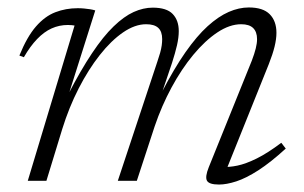

<svg xmlns="http://www.w3.org/2000/svg" viewBox="-20 -485 815 515"><path d="M583.5 -20.5 575.5 -37.5Q594 -36 616.8 -40.8Q639.5 -45.5 668.8 -60Q698 -74.5 734.5 -102L746.5 -86.5Q706 -49.5 673 -28.2Q640 -7 613.8 1.5Q587.5 10 567.5 10Q541 10 535.2 -0.2Q529.5 -10.5 540 -36.5L655.5 -322.5Q662.5 -341 666 -355Q669.5 -369 669.5 -380Q669.5 -399.5 659 -409.8Q648.5 -420 627 -420Q596 -420 563 -398Q530 -376 498.5 -338Q467 -300 440.2 -250.5Q413.5 -201 395 -146.5L347 0H296L402 -319.5Q406.5 -332.5 409.5 -343.2Q412.5 -354 413.8 -363.2Q415 -372.5 415 -380Q415 -400.5 404.5 -410.2Q394 -420 372 -420Q342 -420 310 -398Q278 -376 247.5 -337.2Q217 -298.5 191 -247.8Q165 -197 147 -139L104.5 0H54.5L180 -416.5Q177 -417 172.5 -417.5Q168 -418 162 -418Q139 -418 118.5 -408.8Q98 -399.5 79.5 -380.2Q61 -361 44 -331.5L32 -336Q52.5 -386.5 76.5 -414Q100.5 -441.5 128.5 -452.2Q156.5 -463 188.5 -463Q197 -463 205.5 -462.2Q214 -461.5 221.8 -460.2Q229.5 -459 235.5 -457L164 -231H162.5Q196.5 -297 226.8 -342.2Q257 -387.5 284.8 -414.2Q312.5 -441 338.5 -452.8Q364.5 -464.5 389.5 -464.5Q427 -464.5 443.2 -447.5Q459.5 -430.5 459.5 -401.5Q459.5 -384.5 454.8 -363.8Q450 -343 441.5 -316.5L414.5 -236.5H413.5Q446.5 -300.5 477.2 -344.5Q508 -388.5 537 -414.8Q566 -441 593.5 -453Q621 -465 647.5 -465Q685.5 -465 703.5 -446.8Q721.5 -428.5 721.5 -397Q721.5 -380.5 716.5 -360Q711.5 -339.5 701 -313Z"/></svg>

Font: Newsreader Light
Style: Italic
Weight: 300
Italic angle: -17°
Designer: Hugues Gentile
Foundry: Production Type
Version: Version 1.003